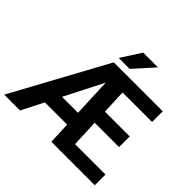

<svg xmlns="http://www.w3.org/2000/svg" viewBox="-212 -1134 1361 1361"><g transform="rotate(45 469.0 -453.5)"><path d="M484.5 -635.5 160.4 0H1.8L389.2 -710.9H474.8ZM536.2 -278.6V-165.3H170.8V-278.6ZM909.8 -107V0H552.1V-107ZM579.6 -710.9 609.4 0H474.3L444.5 -710.9ZM840.2 -419.5V-312.5H532.3V-419.5ZM879.8 -710.9V-603.9H522.4V-710.9ZM392 -757.8 487.9 -907.2H635.7L501.7 -757.8Z"/></g></svg>

Font: Vazirmatn
Style: Regular
Weight: 400
Designer: Saber Rastikerdar
Foundry: Saber Rastikerdar
Version: Version 33.003;September 2, 2022;FontCreator 14.0.0.2862 64-